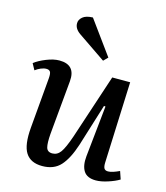

<svg xmlns="http://www.w3.org/2000/svg" viewBox="-117 -868 840 972"><g transform="rotate(15 303.0 -382.5)"><path d="M14 -477Q37 -495 74.5 -510Q112 -525 142 -525Q228 -525 220 -437L194 -155Q190 -105 196 -83Q202 -61 228 -61Q254 -61 271 -84.5Q288 -108 310 -172L422 -511H516L499 -87Q498 -65 503.5 -55.5Q509 -46 524 -46Q536 -46 551 -51Q566 -56 583 -64L597 -23Q574 -9 538.5 2.5Q503 14 476 14Q430 14 412 -14Q394 -42 399 -92L427 -360L419 -361L350 -139Q325 -62 290.5 -24Q256 14 195 14Q134 14 108 -26.5Q82 -67 90 -159L113 -424Q115 -449 109.5 -458Q104 -467 89 -467Q76 -467 60.5 -460.5Q45 -454 32 -444ZM377 -603 355 -581 210 -680Q178 -702 179 -731Q179 -749 196 -763.5Q213 -778 249 -779Z"/></g></svg>

Font: Literata 36pt Medium
Style: Italic
Weight: 500
Italic angle: -2°
Designer: Latin by Veronika Burian and Jose Scaglione. Greek by Irene Vlachou. Cyrillic by Vera Evstafieva
Foundry: TypeTogether
Version: Version 3.002